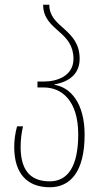

<svg xmlns="http://www.w3.org/2000/svg" viewBox="-20 -780 422 810"><path d="M190 10C275 10 337 -53 337 -212C337 -345 277 -412 210 -422V-424C277 -436 316 -472 316 -532C316 -595 284 -628 252 -657C218 -687 188 -712 188 -760H162C162 -704 196 -676 232 -644C263 -617 290 -586 290 -532C290 -461 223 -436 165 -436H138V-411H165C240 -411 310 -356 310 -213C310 -78 266 -15 190 -15C122 -15 67 -47 67 -160C67 -192 71 -220 77 -247H52C44 -218 40 -189 40 -160C40 -44 98 10 190 10Z"/></svg>

Font: Noto Sans Georgian ExtraCondensed Thin
Style: Regular
Weight: 100
Width: 2
Designer: Monotype Design Team, Akaki Razmadze
Foundry: Google LLC
Version: Version 2.005